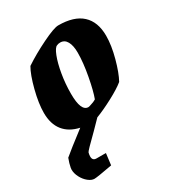

<svg xmlns="http://www.w3.org/2000/svg" viewBox="-183 -576 833 923"><g transform="rotate(-30 234.0 -114.0)"><path d="M403 -95Q375 -72 321 -43.5Q267 -15 227 0L179 49Q107 119 106 125Q103 137 103 146Q103 169 125 169H177L169 233Q83 249 68 249Q52 249 34.5 235Q17 221 5.5 199Q-6 177 -6 156L-5 146Q-1 124 9 98Q38 73 131 2Q75 -10 45 -47.5Q15 -85 15 -147Q15 -199 33 -269Q51 -339 72 -375Q126 -411 193.5 -444Q261 -477 285 -477Q372 -477 416 -436.5Q460 -396 460 -319Q460 -266 442 -199.5Q424 -133 403 -95ZM301 -317Q301 -356 288.5 -378.5Q276 -401 252 -401Q241 -401 233 -397Q220 -393 206 -357.5Q192 -322 183 -269Q174 -216 174 -161Q174 -64 215 -64Q218 -64 227 -67Q235 -69 244.5 -73Q254 -77 260 -81Q274 -118 287.5 -190Q301 -262 301 -317Z"/></g></svg>

Font: Grenze ExtraBold
Style: Italic
Weight: 800
Italic angle: -10°
Designer: Renata Polastri
Foundry: Omnibus-Type
Version: Version 1.002; ttfautohint (v1.8)